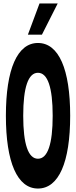

<svg xmlns="http://www.w3.org/2000/svg" viewBox="-20 -1068 440 1108"><path d="M199 20C319 20 385 -131 385 -400C385 -669 319 -820 199 -820C80 -820 14 -669 14 -400C14 -131 80 20 199 20ZM199 -152C143 -152 114 -236 114 -400C114 -564 143 -648 199 -648C255 -648 284 -564 284 -400C284 -236 255 -152 199 -152ZM222 -868 313 -1048H208L141 -868Z"/></svg>

Font: Yard Headline
Style: Regular
Weight: 400
Monospace: yes
Designer: Roman Shamin
Foundry: Evil Martians
Version: Version 1.000